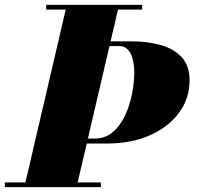

<svg xmlns="http://www.w3.org/2000/svg" viewBox="-65 -770 820 790"><path d="M35 0 210 -750H425L250 0ZM-45 0V-19.5H350V0ZM264.5 -179.5V-200H325Q368.5 -200 399.2 -226.5Q430 -253 449.5 -294.8Q469 -336.5 478.2 -383.5Q487.5 -430.5 487.5 -471.5Q487.5 -493.5 484 -513.2Q480.5 -533 473.2 -548Q466 -563 454.2 -571.8Q442.5 -580.5 425 -580.5H260V-600H475Q540.5 -600 595 -585Q649.5 -570 682.2 -535Q715 -500 715 -440Q715 -365 671.8 -306.2Q628.5 -247.5 552 -213.5Q475.5 -179.5 375 -179.5ZM125 -730.5V-750H520V-730.5Z"/></svg>

Font: Bodoni Moda 11pt Black
Style: Italic
Weight: 900
Italic angle: -13°
Designer: Owen Earl
Foundry: indestructible type
Version: Version 2.004